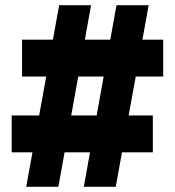

<svg xmlns="http://www.w3.org/2000/svg" viewBox="-20 -720 674 740"><path d="M303 0 429 -700H553L426 0ZM25 -133V-275H569V-133ZM81 0 208 -700H331L205 0ZM65 -425V-567H609V-425Z"/></svg>

Font: REM
Style: Bold
Weight: 700
Designer: Octavio Pardo
Foundry: Ashler Design
Version: Version 1.005;gftools[0.9.28]